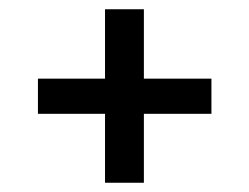

<svg xmlns="http://www.w3.org/2000/svg" viewBox="-20 -539 539 415"><path d="M207 -519H291V-369H437V-293H291V-144H207V-293H62V-369H207Z"/></svg>

Font: Fira Sans Variable
Style: Regular
Weight: 400
Designer: Carrois Corporate & Edenspiekermann AG
Foundry: Carrois Corporate GbR & Edenspiekermann AG
Version: Version 4.202